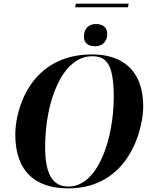

<svg xmlns="http://www.w3.org/2000/svg" viewBox="-20 -1024 832 1055"><path d="M393 -984H683L687 -1004H397ZM502 -770C535 -770 569 -787 569 -839C569 -875 543 -892 507 -892C466 -892 441 -865 441 -823C441 -787 465 -770 502 -770ZM355 11C689 11 767 -315 767 -439C767 -647 642 -725 486 -725C148 -725 64 -425 64 -285C64 -75 181 11 355 11ZM356 1C277 1 228 -55 228 -215C228 -470 323 -715 486 -715C567 -715 605 -669 605 -490C605 -269 522 1 356 1Z"/></svg>

Font: Noto Serif Display
Style: Bold Italic
Weight: 700
Italic angle: -12°
Designer: Monotype Design Team
Foundry: Monotype Imaging Inc.
Version: Version 2.009